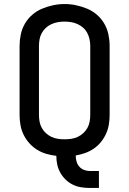

<svg xmlns="http://www.w3.org/2000/svg" viewBox="-20 -766 640 951"><path d="M424 165Q403 165 381.5 161.5Q360 158 340.5 148.5Q321 139 305 123.5Q289 108 278.5 89Q268 70 263.5 49Q259 28 259 6Q234 3 209.5 -4Q185 -11 163.5 -24.5Q142 -38 125 -57Q108 -76 97 -98.5Q86 -121 81.5 -146Q77 -171 77 -196V-539Q77 -567 83 -595.5Q89 -624 103.5 -649Q118 -674 140 -693Q162 -712 188.5 -723Q215 -734 243 -740Q271 -746 300 -746Q329 -746 357 -740Q385 -734 411.5 -723Q438 -712 460 -693Q482 -674 496.5 -649Q511 -624 517 -595.5Q523 -567 523 -539V-196Q523 -172 519 -148.5Q515 -125 505 -103Q495 -81 479.5 -62Q464 -43 444 -29.5Q424 -16 401.5 -8Q379 0 355 4Q355 19 359 33.5Q363 48 372.5 59Q382 70 396 75.5Q410 81 424 81H470V165ZM300 -76Q317 -76 333.5 -78.5Q350 -81 365 -88Q380 -95 392.5 -106.5Q405 -118 413 -132.5Q421 -147 424 -163.5Q427 -180 427 -196V-539Q427 -555 423.5 -571.5Q420 -588 412 -603Q404 -618 391.5 -629Q379 -640 363.5 -647Q348 -654 331.5 -656.5Q315 -659 298 -659Q282 -659 265.5 -656Q249 -653 234 -646Q219 -639 207 -628Q195 -617 187 -602.5Q179 -588 176 -571.5Q173 -555 173 -539V-196Q173 -180 176 -163.5Q179 -147 187 -132.5Q195 -118 207.5 -106.5Q220 -95 235 -88Q250 -81 266.5 -78.5Q283 -76 300 -76Z"/></svg>

Font: Iosevka Curly Medium Extended
Style: Regular
Weight: 500
Width: 7
Monospace: yes
Designer: Belleve Invis
Foundry: Belleve Invis
Version: Version 11.1.0; ttfautohint (v1.8.3)